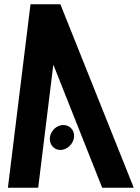

<svg xmlns="http://www.w3.org/2000/svg" viewBox="-20 -880 656 900"><path d="M123 -860 17 0H159L230 -577L459 0H607L263 -860ZM263 -177C294 -177 323 -204 327 -236C331 -268 308 -294 277 -294C246 -294 218 -268 214 -236C210 -204 232 -177 263 -177Z"/></svg>

Font: Ny Stormning
Style: HfKr
Weight: 700
Designer: Robert Jablonski, Mew Too
Foundry: Cannot Into Space Fonts
Version: Version 0.90